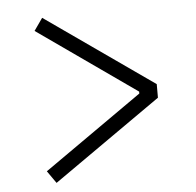

<svg xmlns="http://www.w3.org/2000/svg" viewBox="-47 -672 713 697"><g transform="rotate(-5 310.0 -323.0)"><path d="M131.5 -22.5 525 -298.5V-348L131.5 -624L100 -579L459 -326.5V-319.5L100 -67.5Z"/></g></svg>

Font: Monaspace Argon ExtraLight
Style: Regular
Weight: 200
Designer: Riley Cran & the Lettermatic Team
Foundry: Lettermatic
Version: Version 1.000 (Monaspace Argon)